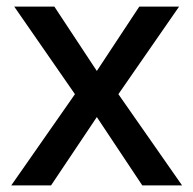

<svg xmlns="http://www.w3.org/2000/svg" viewBox="-20 -559 583 579"><path d="M206 -275 23 -539H144L272 -345L400 -539H520L337 -275L529 0H409L272 -206L134 0H14Z"/></svg>

Font: Noto Sans Hebrew Medium
Style: Regular
Weight: 500
Designer: Monotype Design Team
Foundry: Monotype Imaging Inc.
Version: Version 2.003